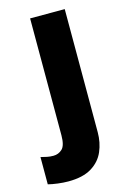

<svg xmlns="http://www.w3.org/2000/svg" viewBox="-172 -607 603 905"><g transform="rotate(-15 129.0 -154.5)"><path d="M46 240Q22 240 -5.5 236.5Q-33 233 -52 228V95Q-36 99 -22 102Q-8 105 9 105Q34 105 52 88Q70 71 70 21V-549H239V52Q239 102 220.5 145Q202 188 159.5 214Q117 240 46 240Z"/></g></svg>

Font: Noto Sans Symbols ExtraBold
Style: Regular
Weight: 800
Version: Version 2.002